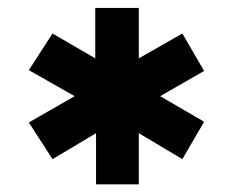

<svg xmlns="http://www.w3.org/2000/svg" viewBox="-20 -698 597 491"><path d="M502 -386.7 389.6 -452.1 502 -516.6 446.3 -612.3 335 -548.8V-677.7H223.6V-548.8L114.3 -612.3L53.7 -518.6L170.9 -452.1L53.7 -384.8L114.3 -291L225.6 -357.4V-226.6H335V-357.4L446.3 -291Z"/></svg>

Font: Namkio Khamti Book
Style: Bold
Weight: 800
Designer: Debbi Hosken
Foundry: SIL International
Version: Version 3.917